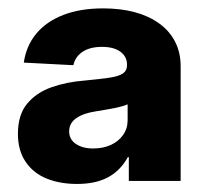

<svg xmlns="http://www.w3.org/2000/svg" viewBox="-20 -760 499 465"><path d="M166.5 -314.5Q125 -314.5 92.8 -327.6Q60.5 -340.8 42 -368.2Q23.4 -395.5 23.4 -436Q23.4 -481.9 45.7 -508.8Q67.9 -535.6 104.5 -548.6Q141.1 -561.5 184.6 -564.9Q222.2 -568.4 244.9 -571.8Q267.6 -575.2 277.6 -582Q287.6 -588.9 287.6 -601.6V-603.5Q287.6 -623 271.5 -634.8Q255.4 -646.5 227.1 -646.5Q197.8 -646.5 179.9 -634.5Q162.1 -622.6 157.7 -602.1L37.6 -608.4Q43.5 -648.9 67.6 -678.2Q91.8 -707.5 132.8 -723.6Q173.8 -739.7 230 -739.7Q272 -739.7 306.4 -730.5Q340.8 -721.2 365.7 -703.1Q390.6 -685.1 404.1 -658.9Q417.5 -632.8 417.5 -599.6V-321.8H292V-379.4H289.6Q272 -347.2 241.9 -330.8Q211.9 -314.5 166.5 -314.5ZM205.6 -400.4Q229.5 -400.4 248.3 -408.9Q267.1 -417.5 278.1 -433.1Q289.1 -448.7 289.1 -468.8V-507.3Q281.7 -503.9 269.5 -501Q257.3 -498 242.2 -495.4Q227.1 -492.7 211.4 -490.2Q182.1 -485.8 164.8 -473.9Q147.5 -461.9 147.5 -441.9Q147.5 -422.4 163.8 -411.4Q180.2 -400.4 205.6 -400.4Z"/></svg>

Font: Inter 24pt ExtraBold
Style: Regular
Weight: 800
Designer: Rasmus Andersson
Foundry: rsms
Version: Version 4.001;git-66647c0bb